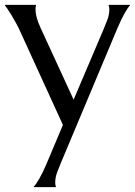

<svg xmlns="http://www.w3.org/2000/svg" viewBox="-27 -520 555 790"><path d="M231.9 -5.9 60.1 -381.8Q50.8 -403.3 40 -423.1Q29.3 -442.9 19.8 -458.5Q10.3 -474.1 2.9 -484.6Q-4.4 -495.1 -6.8 -498V-500H121.1V-498Q120.1 -495.6 119.6 -490.7Q119.1 -485.8 119.1 -481.9Q119.1 -466.8 123.8 -448.5Q128.4 -430.2 141.1 -402.8L275.9 -109.9L398.9 -398.9Q406.7 -417 414.8 -438.5Q422.9 -460 422.9 -481.9Q422.9 -488.3 421.9 -492.4Q420.9 -496.6 419.9 -498V-500H507.8V-498Q499 -488.8 485.6 -465.1Q472.2 -441.4 457 -405.8L224.1 148.9Q216.3 167 208.3 188.5Q200.2 210 200.2 231.9Q200.2 238.3 201.2 242.4Q202.1 246.6 203.1 248V250H111.8V248Q121.1 238.8 134.5 215.6Q147.9 192.4 163.1 157.2Z"/></svg>

Font: Marcellus
Style: Regular
Weight: 400
Designer: Astigmatic (AOETI)
Foundry: Astigmatic (AOETI)
Version: Version 1.000